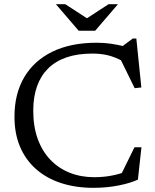

<svg xmlns="http://www.w3.org/2000/svg" viewBox="-20 -891 745 921"><path d="M432 -41Q473 -41 511 -47.8Q549 -54.5 586.5 -68.5L555.5 -43L625 -184.5H658.5L641.5 -29.5Q607 -13 549.8 -1.5Q492.5 10 428 10Q342.5 10 272.5 -13Q202.5 -36 152.5 -80.2Q102.5 -124.5 75.8 -188Q49 -251.5 49.5 -332.5Q49.5 -441 96.2 -520.5Q143 -600 231.2 -643Q319.5 -686 443.5 -686Q478 -686 510.8 -681.5Q543.5 -677 585.5 -666.5L557.5 -662L616.5 -706H634L658 -471.5L626 -468L552 -619L573 -595.5Q531 -618 497 -626Q463 -634 423 -634Q352 -634 299 -615.8Q246 -597.5 210.8 -562.5Q175.5 -527.5 157.8 -477.5Q140 -427.5 139.5 -364Q139 -286 160.5 -226Q182 -166 221.5 -124.8Q261 -83.5 314.8 -62.2Q368.5 -41 432 -41ZM404.5 -798.5H389.5L501 -871H546L436.5 -743.5H357.5L248 -871H293Z"/></svg>

Font: Newsreader 16pt 16pt
Style: Regular
Weight: 400
Version: Version 1.003